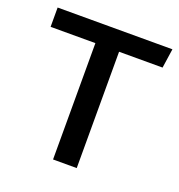

<svg xmlns="http://www.w3.org/2000/svg" viewBox="-102 -614 655 701"><g transform="rotate(20 225.5 -263.5)"><path d="M451 -527 440 -452H271V0H179V-452H5V-527Z"/></g></svg>

Font: Fira Sans
Style: Regular
Weight: 400
Designer: Carrois Corporate & Edenspiekermann AG
Foundry: Carrois Corporate GbR & Edenspiekermann AG
Version: Version 4.106;PS 004.106;hotconv 1.0.70;makeotf.lib2.5.58329